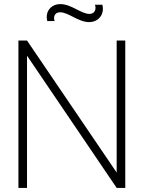

<svg xmlns="http://www.w3.org/2000/svg" viewBox="-20 -918 702 938"><path d="M415 -810C463 -810 492 -850 480 -895H444C452 -872 442 -850 417 -850C377 -850 328 -898 275 -898C229 -898 199 -861 211 -815H247C240 -833 245 -858 274 -858C314 -858 363 -810 415 -810ZM70 0H112V-646L550 0H592V-720H550V-75L112 -720H70Z"/></svg>

Font: Hauora ExtraLight
Style: Regular
Weight: 200
Designer: Mikhail Sharanda
Foundry: WCYS & Co.
Version: Version 1.010